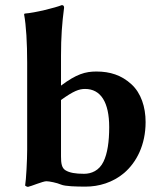

<svg xmlns="http://www.w3.org/2000/svg" viewBox="-20 -718 626 749"><path d="M218 -500C218 -574 222 -627 230 -688C230 -695 227 -698 221 -698C196 -688 117 -668 76 -665L74 -662C82 -619 86 -550 86 -474V-134C86 -95 82 -16 78 6C81 8 83 10 89 11C101 9 147 -11 161 -11C172 -11 202 -5 218 2C234 9 278 10 314 10C366 10 420 -6 464 -43C513 -85 548 -153 548 -242C548 -301 530 -355 493 -389C454 -425 409 -439 356 -439C313 -439 278 -429 218 -384ZM235 -54C221 -63 218 -80 218 -108V-328C267 -363 288 -371 312 -371C373 -371 406 -319 406 -222C406 -165 399 -119 384 -88C367 -52 336 -40 308 -40C274 -40 251 -44 235 -54Z"/></svg>

Font: Libertinus Sans
Style: Bold
Weight: 700
Designer: Philipp H. Poll, Khaled Hosny
Foundry: Caleb Maclennan
Version: Version 7.050;RELEASE